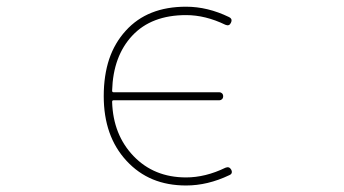

<svg xmlns="http://www.w3.org/2000/svg" viewBox="-20 -575 1040 581"><path d="M543 -13.7Q487.3 -13.7 442.4 -32.2Q397.5 -50.8 362.8 -88.4Q328.1 -126 311 -174.8Q293.9 -223.6 293.9 -284.2Q293.9 -346.7 310.5 -396.5Q327.1 -445.3 360.4 -481.9Q393.6 -518.6 439 -536.6Q484.4 -554.7 543 -554.7Q608.4 -554.7 672.9 -523.4Q680.7 -519.5 680.7 -513.7Q680.7 -509.8 678.7 -505.9Q673.8 -495.1 662.1 -500Q601.6 -529.3 543 -529.3Q438.5 -529.3 380.4 -467.3Q322.3 -405.3 319.3 -300.8Q319.3 -295.9 323.2 -295.9H643.6Q648.4 -295.9 651.9 -292.5Q655.3 -289.1 655.3 -283.7Q655.3 -278.3 651.9 -274.9Q648.4 -271.5 643.6 -271.5H323.2Q319.3 -271.5 319.3 -266.6Q322.3 -167 384.3 -102.5Q446.3 -38.1 543 -38.1Q601.6 -38.1 662.1 -67.4Q673.8 -72.3 679.7 -61.5Q681.6 -57.6 681.6 -54.7Q681.6 -47.9 673.8 -44.9Q608.4 -13.7 543 -13.7Z"/></svg>

Font: Rounded-X Mgen+ 1mn thin
Style: Regular
Weight: 100
Designer: [Source Han Sans]
Ryoko NISHIZUKA  (kana & ideographs); Paul D. Hunt (Latin, Greek & Cyrillic); Wenlong ZHANG  (bopomofo
Version: Version 1.059.20150602